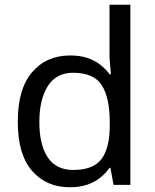

<svg xmlns="http://www.w3.org/2000/svg" viewBox="-20 -831 655 810"><path d="M275 -41Q175 -41 115 -110.5Q55 -180 55 -318Q55 -456 115.5 -526.5Q176 -597 276 -597Q318 -597 349 -586.5Q380 -576 403 -558Q426 -540 442 -518H448Q447 -531 444.5 -556.5Q442 -582 442 -597V-811H530V-51H459L446 -123H442Q426 -100 403 -81.5Q380 -63 348.5 -52Q317 -41 275 -41ZM289 -114Q374 -114 408.5 -160.5Q443 -207 443 -301V-317Q443 -417 410 -470.5Q377 -524 288 -524Q217 -524 181.5 -467.5Q146 -411 146 -316Q146 -220 181.5 -167Q217 -114 289 -114Z"/></svg>

Font: Noto Sans Tamil UI
Style: Regular
Weight: 400
Designer: Jelle Bosma - Monotype Design Team
Foundry: Monotype Imaging Inc.
Version: Version 2.004